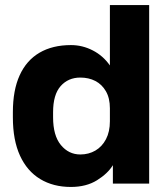

<svg xmlns="http://www.w3.org/2000/svg" viewBox="-20 -720 655 753"><path d="M257.8 13.2Q188.8 13.2 137.6 -17.8Q86.3 -48.8 58.4 -109.6Q30.5 -170.3 30.5 -260V-280Q30.5 -366.2 57.1 -424.7Q83.7 -483.2 134.8 -513.2Q186 -543.2 258.3 -543.2Q303.3 -543.2 343.8 -522.3Q384.3 -501.5 411 -463.3V-700H565V0H422.7V-72.2Q403 -39.7 360.7 -13.2Q318.5 13.2 257.8 13.2ZM295 -114.2Q327.8 -114.2 354.1 -129.5Q380.3 -144.8 395.7 -174.2Q411 -203.5 411 -244.5V-295.3Q411 -335.2 395.3 -362.2Q379.7 -389.2 353.8 -402.5Q328 -415.8 295 -415.8Q247.5 -415.8 217.8 -382.3Q188.2 -348.8 188.2 -280V-260Q188.2 -188.3 218.7 -151.3Q249.2 -114.2 295 -114.2Z"/></svg>

Font: Golos Text
Style: Regular
Weight: 400
Designer: A.Korolkova, Vitaly Kuzmin
Foundry: ParaType Ltd
Version: Version 2.004